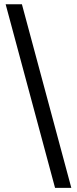

<svg xmlns="http://www.w3.org/2000/svg" viewBox="-20 -782 365 911"><path d="M6.8 -761.7H84L318.4 109.4H241.2Z"/></svg>

Font: Intratopia Thin
Style: Regular
Weight: 100
Designer: Rasmus Andersson
Foundry: rsms
Version: Version 3.000;Glyphs 3.2.3 (3260)